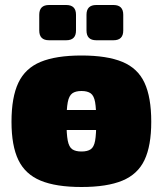

<svg xmlns="http://www.w3.org/2000/svg" viewBox="-20 -736 651 768"><path d="M186 -216V-296H428V-216ZM306 -514Q408 -514 469.5 -488.5Q531 -463 558 -405Q585 -347 585 -249Q585 -153 558 -96Q531 -39 469.5 -13.5Q408 12 306 12Q204 12 142.5 -13.5Q81 -39 53.5 -96Q26 -153 26 -249Q26 -347 53.5 -405Q81 -463 142.5 -488.5Q204 -514 306 -514ZM306 -372Q282 -372 269 -362.5Q256 -353 251 -327Q246 -301 246 -249Q246 -199 251 -173.5Q256 -148 269 -139Q282 -130 306 -130Q330 -130 343 -139Q356 -148 360.5 -173.5Q365 -199 365 -249Q365 -301 360.5 -327Q356 -353 343 -362.5Q330 -372 306 -372ZM434 -716Q473 -716 473 -677V-614Q473 -575 434 -575H365Q326 -575 326 -614V-677Q326 -716 365 -716ZM245 -716Q284 -716 284 -677V-614Q284 -575 245 -575H176Q137 -575 137 -614V-677Q137 -716 176 -716Z"/></svg>

Font: Exo 2 Black
Style: Regular
Weight: 900
Designer: Natanael Gama
Foundry: Natanael Gama
Version: Version 2.010